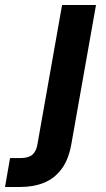

<svg xmlns="http://www.w3.org/2000/svg" viewBox="-132 -524 423 764"><path d="M-112 220 -92 105H-52Q-19 105 -3.5 92Q12 79 17 50L115 -504H250L152 49Q141 111 113 148.5Q85 186 43.5 203Q2 220 -52 220Z"/></svg>

Font: DM Sans
Style: Bold Italic
Weight: 700
Italic angle: -10°
Designer: Colophon Foundry, Jonny Pinhorn
Foundry: Colophon Foundry
Version: Version 4.004;gftools[0.9.30]